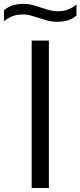

<svg xmlns="http://www.w3.org/2000/svg" viewBox="-62 -944 404 964"><path d="M97 0V-740H183.5V0ZM225 -834.5Q199 -834.5 176.2 -840.8Q153.5 -847 132 -854Q112 -860.5 93 -866Q74 -871.5 53.5 -871.5Q23.5 -871.5 1.2 -863Q-21 -854.5 -42 -837V-892Q-7 -924.5 55 -924.5Q81 -924.5 103.8 -918.2Q126.5 -912 148 -904.5Q168 -898 187 -892.8Q206 -887.5 226.5 -887.5Q256.5 -887.5 278.8 -895.8Q301 -904 322 -921.5V-866.5Q287.5 -834.5 225 -834.5Z"/></svg>

Font: Encode Sans Exp
Style: Regular
Weight: 400
Width: 7
Designer: Multiple Designers
Foundry: Impallari Type
Version: Version 3.002; ttfautohint (v1.8.3) -l 8 -r 50 -G 200 -x 14 